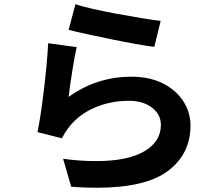

<svg xmlns="http://www.w3.org/2000/svg" viewBox="-20 -825 1040 901"><path d="M334 -805Q400 -784 529.5 -760Q659 -736 734 -727L704 -605Q634 -614 501 -641Q368 -668 302 -685ZM340 -604Q331 -567 319.5 -494Q308 -421 302 -370Q433 -465 597 -465Q682 -465 744.5 -433.5Q807 -402 840.5 -349.5Q874 -297 874 -236Q874 -103 769 -23.5Q664 56 435 56Q368 56 314 51L276 -80Q354 -69 431 -69Q578 -69 656.5 -114.5Q735 -160 735 -239Q735 -288 693 -320Q651 -352 586 -352Q501 -352 428 -321.5Q355 -291 308 -234Q284 -204 271 -176L156 -205Q171 -278 186 -403Q201 -528 206 -622Z"/></svg>

Font: Sinter Bold
Style: Regular
Weight: 700
Foundry: Adobe & rsms
Version: Version 1.000